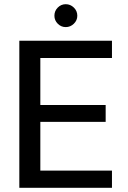

<svg xmlns="http://www.w3.org/2000/svg" viewBox="-20 -894 609 914"><path d="M72 0V-700H513V-618H172V-394H483V-314H172V-82H513V0ZM293 -765Q271 -765 255 -781Q239 -797 239 -819Q239 -842 255 -858Q271 -874 293 -874Q315 -874 331.5 -858Q348 -842 348 -819Q348 -797 331.5 -781Q315 -765 293 -765Z"/></svg>

Font: DM Sans 24pt Medium
Style: Regular
Weight: 500
Designer: Colophon Foundry, Jonny Pinhorn
Foundry: Colophon Foundry
Version: Version 4.004;gftools[0.9.30]